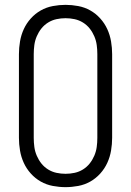

<svg xmlns="http://www.w3.org/2000/svg" viewBox="-20 -763 540 791"><path d="M250 8Q224 8 197.5 3Q171 -2 148 -15Q125 -28 107 -48Q89 -68 78 -92Q67 -116 62.5 -142.5Q58 -169 58 -195V-540Q58 -566 62.5 -592.5Q67 -619 78 -643Q89 -667 107 -687Q125 -707 148 -720Q171 -733 197.5 -738Q224 -743 250 -743Q276 -743 302.5 -738Q329 -733 352 -720Q375 -707 393 -687Q411 -667 422 -643Q433 -619 437.5 -592.5Q442 -566 442 -540V-195Q442 -169 437.5 -142.5Q433 -116 422 -92Q411 -68 393 -48Q375 -28 352 -15Q329 -2 302.5 3Q276 8 250 8ZM250 -47Q269 -47 287.5 -51Q306 -55 322 -65Q338 -75 349.5 -89.5Q361 -104 368.5 -121.5Q376 -139 378.5 -157.5Q381 -176 381 -195V-540Q381 -559 378.5 -577.5Q376 -596 368.5 -613.5Q361 -631 349.5 -645.5Q338 -660 322 -670Q306 -680 287.5 -684Q269 -688 250 -688Q231 -688 212.5 -684Q194 -680 178 -670Q162 -660 150.5 -645.5Q139 -631 131.5 -613.5Q124 -596 121.5 -577.5Q119 -559 119 -540V-195Q119 -176 121.5 -157.5Q124 -139 131.5 -121.5Q139 -104 150.5 -89.5Q162 -75 178 -65Q194 -55 212.5 -51Q231 -47 250 -47Z"/></svg>

Font: Iosevka Custom Light
Style: Regular
Weight: 300
Monospace: yes
Designer: Belleve Invis
Foundry: Belleve Invis
Version: Version 27.3.5